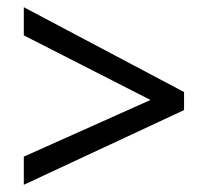

<svg xmlns="http://www.w3.org/2000/svg" viewBox="-20 -628 577 532"><path d="M46 -194 397 -351 46 -530V-608L490 -373V-323L46 -116Z"/></svg>

Font: Noto Sans Display
Style: Regular
Weight: 400
Designer: Monotype Design Team
Foundry: Monotype Imaging Inc.
Version: Version 2.003